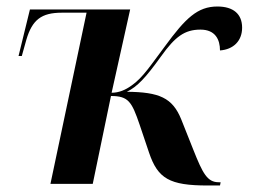

<svg xmlns="http://www.w3.org/2000/svg" viewBox="-20 -565 779 590"><path d="M618 5H656L658 -5H652C617 -5 603 -32 574 -105L537 -198C510 -265 469 -282 370 -283C402 -299 427 -325 475 -392C518 -452 547 -474 596 -474C642 -474 656 -443 656 -410C697 -413 724 -439 724 -480C724 -522 697 -545 648 -545C587 -545 550 -509 487 -423C444 -366 419 -326 384 -302C366 -289 346 -280 323 -280L380 -536H72L37 -393H47L61 -443C79 -504 107 -526 170 -526H246L135 0H265L321 -270C375 -270 385 -252 409 -182L438 -96C465 -16 501 5 618 5Z"/></svg>

Font: Noto Serif Display SemiBold
Style: Italic
Weight: 600
Italic angle: -12°
Designer: Monotype Design Team
Foundry: Monotype Imaging Inc.
Version: Version 2.009